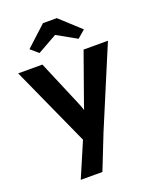

<svg xmlns="http://www.w3.org/2000/svg" viewBox="-179 -870 964 1200"><g transform="rotate(-20 303.5 -270.5)"><path d="M145 230 244 -1 5 -529H166L295 -224Q305 -201 314 -173Q317 -183 321 -194Q325 -205 329 -217L440 -529H602L380 0L289 230ZM174 -603 123 -647 258 -771H350L485 -647L434 -603L304 -676Z"/></g></svg>

Font: Lexend Deca SemiBold
Style: Regular
Weight: 600
Designer: Bonnie Shaver-Troup, Thomas Jockin
Foundry: Lexend
Version: Version 1.008; ttfautohint (v1.8.4.7-5d5b)